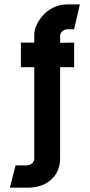

<svg xmlns="http://www.w3.org/2000/svg" viewBox="-20 -700 413 884"><path d="M25.4 164.1 51.8 61.5H105.5Q131.8 57.6 137.7 35.2V-390.6H76.2V-503.9H137.7V-539.1Q137.7 -581.1 174.8 -626Q221.7 -678.7 288.1 -679.7H347.7L321.3 -565.4H289.1Q262.7 -561.5 256.8 -539.1V-502.9L321.3 -503.9V-390.6H256.8V29.3Q256.8 96.7 205.1 135.7Q165 164.1 106.4 164.1Z"/></svg>

Font: Post No Bills Colombo ExtraBold
Style: Regular
Weight: 800
Designer: Kosala Senevirathne, Siva Puranthara, Lasantha Premarathna, Tharique Azeez
Foundry: Mooniak
Version: Version 1.220 ; ttfautohint (v1.6)